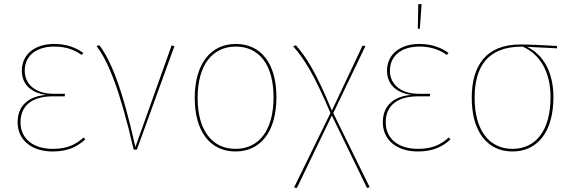

<svg xmlns="http://www.w3.org/2000/svg" viewBox="-20 -748 2869 960"><path d="M250.6 -528.3C156.1 -528.3 89.1 -477.7 89.1 -394.4C89.1 -329.1 131.9 -284.1 211.7 -273.4C126.9 -267.7 68.1 -222.7 68.1 -136.8C68.1 -45.7 140.4 9.4 243.3 9.4C319.4 9.4 366.6 -14.7 406.3 -50.7L398.4 -60.8C359 -25.8 317.3 -3.7 243.7 -3.7C147.4 -3.7 82.6 -53.1 82.6 -136.4C82.6 -220 139.9 -266.4 245.9 -266.4H303.4L305.1 -279.1H248.3C153.1 -279.1 103.6 -330.1 103.6 -394.4C103.6 -468.6 160.6 -515.1 251.4 -515.1C310.6 -515.1 352.9 -498.4 388.3 -473.3L396.7 -483.3C362.4 -507.8 316.4 -528.3 250.6 -528.3Z M476.3 -522.1 462.7 -517.7C520.4 -442.3 579.1 -301.1 648.3 0H664.4L852.1 -517.4L838.1 -521L657 -12.9C590.6 -312.3 531.4 -451 476.3 -522.1Z M1159 -528.3C1035.4 -528.3 953.7 -431 953.7 -258.4C953.7 -91 1030.8 9.4 1157.4 9.4C1282.6 9.4 1362.1 -89 1362.1 -262C1362.1 -432 1284 -528.3 1159 -528.3ZM1159 -515.1C1276.1 -515.1 1347.7 -423.7 1347.7 -262C1347.7 -95.6 1274.3 -3.7 1157.4 -3.7C1039.6 -3.7 968.1 -97.6 968.1 -258.4C968.1 -425.3 1043.7 -515.1 1159 -515.1Z M1646.3 -182.6 1807.4 -518.3 1792.6 -519.6 1639.3 -194.9C1560.9 -385 1513.7 -459.3 1459.4 -521.9L1445.9 -516.6C1501.4 -453.1 1549.4 -377.7 1632.3 -183L1450.1 189.7L1464.6 191.4L1639.3 -170.3L1815.1 191.9L1828.3 188Z M2071.4 -727.7 2069 -604.3H2079.1L2088 -726.9ZM2076.6 -528.3C1982.1 -528.3 1915.1 -477.7 1915.1 -394.4C1915.1 -329.1 1957.9 -284.1 2037.7 -273.4C1952.9 -267.7 1894.1 -222.7 1894.1 -136.9C1894.1 -45.7 1966.4 9.4 2069.3 9.4C2145.4 9.4 2192.6 -14.7 2232.3 -50.7L2224.4 -60.9C2185 -25.9 2143.3 -3.7 2069.7 -3.7C1973.4 -3.7 1908.6 -53.1 1908.6 -136.4C1908.6 -220 1965.9 -266.4 2071.9 -266.4H2129.4L2131.1 -279.1H2074.3C1979.1 -279.1 1929.6 -330.1 1929.6 -394.4C1929.6 -468.6 1986.6 -515.1 2077.4 -515.1C2136.6 -515.1 2178.9 -498.4 2214.3 -473.3L2222.7 -483.3C2188.4 -507.9 2142.4 -528.3 2076.6 -528.3Z M2764.9 -518.3C2705.7 -521.7 2624.6 -525.7 2582.7 -525.7C2409 -525.7 2338.7 -418.8 2338.7 -258.4C2338.7 -91 2415.9 9.4 2542.4 9.4C2667.6 9.4 2747.1 -89 2747.1 -262C2747.1 -390.9 2693.6 -476.5 2615.3 -513.9L2764.9 -506.4ZM2732.7 -262C2732.7 -96.1 2659.3 -3.7 2542.4 -3.7C2424.6 -3.7 2353.1 -98.1 2353.1 -258.4C2353.1 -415.8 2419.3 -515.1 2589.6 -514.7L2594 -514.6C2676.8 -477.8 2732.7 -393.1 2732.7 -262Z"/></svg>

Font: Fira Sans Hair
Style: Regular
Weight: 100
Designer: bBox Type GmbH & Carrois Corporate GbR & Edenspiekermann AG
Foundry: bBox Type GmbH & Carrois Corporate GbR & Edenspiekermann AG
Version: Version 4.300;PS 004.300;hotconv 1.0.88;makeotf.lib2.5.64775